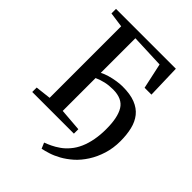

<svg xmlns="http://www.w3.org/2000/svg" viewBox="-267 -871 1209 1209"><g transform="rotate(45 338.0 -266.0)"><path d="M330 211 313.5 172.5Q334 165 358.8 153.2Q383.5 141.5 409.5 123.2Q435.5 105 458 78Q482 50 498 13.2Q514 -23.5 522.2 -68Q530.5 -112.5 530.5 -162Q531 -267 498.8 -319.2Q466.5 -371.5 384.5 -371.5Q347.5 -371.5 316.5 -364.5Q285.5 -357.5 255.5 -344V-51.5L406.5 -39.5V0H35.5V-39.5L139 -51.5V-688.5L38.5 -702.5V-743H571.5L578 -519H517L480 -689.5L255.5 -698.5V-390.5Q276 -401.5 304.2 -409.8Q332.5 -418 361.5 -422.5Q390.5 -427 412 -427Q481 -427.5 526.5 -409.5Q572 -391.5 598.5 -358.2Q625 -325 636.2 -278.2Q647.5 -231.5 647.5 -173.5Q647.5 -111.5 630.5 -57Q613.5 -2.5 585.5 41Q557.5 84.5 524 115Q487 147.5 451.5 167Q416 186.5 385 196.2Q354 206 330 211Z"/></g></svg>

Font: Merriweather 60pt Medium
Style: Regular
Weight: 500
Version: Version 2.100